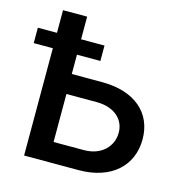

<svg xmlns="http://www.w3.org/2000/svg" viewBox="-125 -828 898 928"><g transform="rotate(15 324.0 -363.5)"><path d="M349.4 -440.3H197.8V-536.9H315V-614H197.8V-727.3H77.1V-614H-18.5V-536.9H77.1V0H349.4C513.8 0 610.1 -91.6 610.1 -223.4C610.1 -355.5 513.8 -440.3 349.4 -440.3ZM197.8 -100.1V-340.2H349.4C440.3 -340.2 490.8 -288.4 490.4 -224.8C490.8 -159.4 440.3 -100.1 349.4 -100.1Z"/></g></svg>

Font: Magic Ui Pro Semi Bold
Style: Regular
Weight: 600
Designer: Stefan Endress, Andreas Faust
Version: Version 1.000;FEAKit 1.0